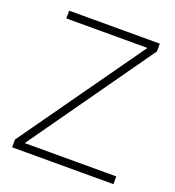

<svg xmlns="http://www.w3.org/2000/svg" viewBox="-118 -721 743 814"><g transform="rotate(20 254.0 -313.5)"><path d="M484 -35V0H27V-35L422 -592H56V-627H465V-592L71 -35Z"/></g></svg>

Font: Blinker ExtraLight
Style: Regular
Weight: 200
Designer: Juergen Huber
Foundry: supertype
Version: Version 1.017;hotconv 1.0.117;makeotfexe 2.5.65602